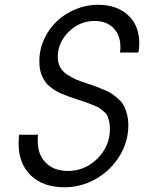

<svg xmlns="http://www.w3.org/2000/svg" viewBox="-20 -772 604 805"><path d="M60.1 -207H139.2Q138.2 -197.3 138.2 -180.2Q138.2 -123 172.6 -89.1Q207 -55.2 265.1 -55.2Q336.4 -55.2 388.7 -107.4Q440.9 -159.7 440.9 -231Q440.9 -247.6 438 -260.7Q435.1 -273.9 431.2 -283.9Q427.2 -293.9 417.2 -302.7Q407.2 -311.5 399.2 -317.4Q391.1 -323.2 372.8 -330.6Q354.5 -337.9 341.6 -342.5Q328.6 -347.2 301.8 -356Q282.2 -362.3 269.5 -366.9Q256.8 -371.6 240.2 -378.4Q223.6 -385.3 213.1 -391.8Q202.6 -398.4 190.7 -407.5Q178.7 -416.5 171.4 -427Q164.1 -437.5 157.5 -450.7Q150.9 -463.9 147.9 -480.2Q145 -496.6 145 -516.1Q145 -564.5 165.3 -608.4Q185.5 -652.3 219 -683.6Q252.4 -714.8 297.4 -733.4Q342.3 -752 390.1 -752Q470.2 -752 517.1 -708.3Q564 -664.6 564 -590.8Q564 -567.9 560.1 -551.8H482.9Q484.9 -561.5 484.9 -574.2Q484.9 -624.5 455.8 -654.3Q426.8 -684.1 376 -684.1Q314.5 -684.1 268.3 -638.9Q222.2 -593.8 222.2 -532.2Q222.2 -508.8 231.7 -491Q241.2 -473.1 260 -460.4Q278.8 -447.8 296.9 -439.7Q314.9 -431.6 342.8 -422.9Q367.7 -414.6 382.6 -409.2Q397.5 -403.8 418.2 -394.8Q439 -385.7 451.7 -377Q464.4 -368.2 478.5 -355Q492.7 -341.8 500.2 -326.9Q507.8 -312 512.9 -291.5Q518.1 -271 518.1 -247.1Q518.1 -177.7 481 -117.4Q443.8 -57.1 382.1 -22Q320.3 13.2 251 13.2Q161.1 13.2 109.6 -36.1Q58.1 -85.4 58.1 -169.9Q58.1 -193.8 60.1 -207Z"/></svg>

Font: Involve
Style: Italic
Weight: 400
Italic angle: -10.5°
Designer: Stefan Peev
Foundry: Context Ltd.
Version: Version 1.001